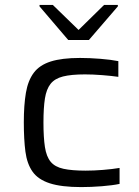

<svg xmlns="http://www.w3.org/2000/svg" viewBox="-20 -754 565 782"><path d="M311 8Q230 8 182.5 -7.5Q135 -23 112.5 -55Q90 -87 83.5 -136.5Q77 -186 77 -256Q77 -326 85.5 -376Q94 -426 117.5 -457.5Q141 -489 186.5 -503.5Q232 -518 306 -518Q345 -518 388.5 -514.5Q432 -511 462 -505V-441Q435 -445 396.5 -448Q358 -451 326 -451Q270 -451 236.5 -442.5Q203 -434 186 -412.5Q169 -391 163 -353Q157 -315 157 -255Q157 -194 163 -155Q169 -116 186.5 -95Q204 -74 238.5 -66.5Q273 -59 329 -59Q362 -59 399.5 -62Q437 -65 467 -70V-5Q439 1 395 4.5Q351 8 311 8ZM258 -591 141 -728V-734H195L300 -632L404 -734H460V-728L342 -591Z"/></svg>

Font: Saira Expanded
Style: Regular
Weight: 400
Width: 7
Designer: Hector Gatti with collaboration of the Omnibus-Type team
Foundry: Omnibus-Type
Version: Version 1.100; ttfautohint (v1.8.3)